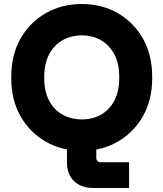

<svg xmlns="http://www.w3.org/2000/svg" viewBox="-20 -735 813 955"><path d="M446 200Q383 200 348 165.5Q313 131 313 73V-66H459V52Q459 60 465 66Q471 72 479 72H622V200ZM387 15Q287 15 207.5 -30.5Q128 -76 82 -157Q36 -238 36 -346V-353Q36 -462 82 -543Q128 -624 207.5 -669.5Q287 -715 387 -715Q487 -715 566 -669.5Q645 -624 691 -543Q737 -462 737 -353V-346Q737 -238 691 -157Q645 -76 566 -30.5Q487 15 387 15ZM387 -141Q441 -141 483 -165Q525 -189 549 -235Q573 -281 573 -346V-353Q573 -418 549 -464Q525 -510 483 -534.5Q441 -559 387 -559Q333 -559 290.5 -534.5Q248 -510 224 -464Q200 -418 200 -353V-346Q200 -281 224 -235Q248 -189 290.5 -165Q333 -141 387 -141Z"/></svg>

Font: SUSE Thin ExtraBold
Style: Regular
Weight: 800
Version: Version 1.000